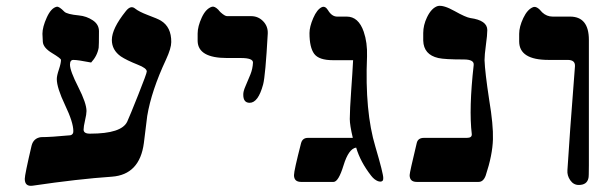

<svg xmlns="http://www.w3.org/2000/svg" viewBox="-20 -613 2030 647"><path d="M227.1 -411.1Q215.8 -411.1 215.8 -395Q215.8 -374.5 243.7 -319.8Q271.5 -265.1 271.5 -238.8Q271.5 -228.5 266.6 -207.5Q261.7 -186.5 261.7 -176.3Q261.7 -162.1 284.2 -162.6Q389.6 -162.6 408.7 -203.1Q417.5 -222.2 446 -293.9Q474.6 -365.7 474.6 -372.1Q474.6 -383.3 444.3 -395Q406.2 -410.2 387.2 -422.9Q356.9 -444.3 356.9 -478.5Q356.9 -516.6 403.8 -575.2Q420.4 -596.7 435.5 -584Q448.2 -573.7 477.5 -562.5Q511.7 -549.8 522 -543.5Q557.6 -522 557.1 -471.2Q557.1 -450.7 539.6 -412.6Q490.2 -307.1 476.1 -222.2Q472.2 -191.9 464.8 -130.9Q450.7 -24.4 356.9 -17.6Q242.7 -9.8 90.3 12.7Q63.5 16.6 63.5 -10.3Q63.5 -24.4 86.4 -122.1Q92.8 -147.5 118.2 -150.9Q151.4 -150.9 217.3 -157.2Q227.5 -159.7 227.1 -171.4Q227.1 -200.7 199.2 -259Q171.4 -317.4 171.4 -346.7Q171.4 -357.9 178.5 -378.9Q185.5 -399.9 185.5 -411.1Q185.5 -416 155.5 -434.1Q125.5 -452.1 124.3 -472.4Q123 -492.7 123 -499Q123 -522 137.7 -554.2Q152.3 -586.4 171.4 -590.3Q179.2 -591.8 196.8 -573.7Q205.6 -564.9 246.1 -561Q271.5 -558.6 292.5 -544.7Q313.5 -530.8 313.5 -507.8Q313.5 -459.5 312.5 -452.1Q307.6 -424.3 287.1 -402.3Q242.2 -411.1 227.1 -411.1Z M807.1 -322.3 823.7 -361.8Q831.5 -380.9 832.5 -402.3Q832.5 -417.5 792 -417.5H745.1Q647.5 -417.5 646 -474.6V-500Q646 -523.9 659.9 -554Q673.8 -584 694.3 -590.3Q703.1 -592.8 715.8 -580.1Q717.3 -577.6 723.6 -571.3Q737.8 -558.6 745.1 -558.6H826.2Q850.1 -558.6 866.7 -541.5Q883.3 -524.4 882.3 -500Q874.5 -357.9 866.7 -328.6Q850.1 -266.6 821.3 -266.6Q799.8 -266.6 799.8 -293.5Q799.3 -304.7 807.1 -322.3Z M1180.2 -115.7Q1154.8 -111.8 1137.7 -55.9Q1120.6 0 1104 0H994.6Q970.7 0 970.7 -22.9Q970.7 -38.1 994.6 -130.9Q999.5 -148.4 1017.6 -148.4H1168.9Q1158.7 -191.4 1158.7 -211.9Q1158.7 -242.2 1163.6 -311Q1167.5 -364.3 1169.9 -410.2H1101.6Q1054.7 -410.2 1038.8 -431.6Q1022.9 -453.1 1022.9 -501.5Q1022.9 -522.9 1035.6 -552.2Q1048.3 -581.5 1064.5 -588.9Q1075.7 -593.8 1085 -579.1Q1097.7 -557.6 1115.2 -557.1H1148.4Q1188 -557.1 1205.6 -506.3Q1218.3 -469.7 1216.8 -422.9Q1209 -237.3 1245.1 -118.2Q1272 -26.9 1271.5 -12.7Q1271.5 -4.9 1269 -3.9Q1265.1 1 1253.9 -2.4Q1241.2 -7.3 1231 -20.5Q1194.3 -67.4 1180.2 -115.7Z M1384.3 0Q1360.4 0 1360.4 -22.9Q1360.4 -31.7 1384.3 -130.9Q1388.2 -148.4 1408.7 -148.4H1553.2Q1570.8 -148.4 1569.8 -161.1Q1559.6 -246.1 1576.2 -393.6Q1578.6 -412.6 1543 -412.6Q1478 -412.6 1457 -417.5Q1407.7 -428.7 1406.2 -476.1V-501.5Q1406.2 -528.3 1418.9 -554.7Q1434.1 -586.4 1455.6 -592.8Q1474.6 -596.7 1512 -575.7Q1549.3 -554.7 1564.9 -552.2Q1622.1 -544.4 1622.1 -511.7Q1622.1 -495.1 1617.4 -461.4Q1612.8 -427.7 1612.8 -410.2Q1614.3 -369.6 1628.4 -276.9Q1642.6 -191.9 1641.1 -143.6Q1639.6 -90.3 1616.7 -21.5Q1608.9 0 1592.8 0Z M1917.5 -389.6Q1918.9 -411.1 1893.1 -411.1H1828.6Q1729.5 -411.1 1729.5 -473.6V-499Q1729.5 -522.9 1743.4 -552.2Q1757.3 -581.5 1776.4 -588.9Q1789.1 -593.8 1807.1 -571.3Q1822.3 -557.1 1842.3 -557.1H1900.9Q1964.4 -557.1 1964.4 -478.5V-55.7Q1964.4 -16.1 1962.9 -12.7Q1958 10.3 1930.2 10.3Q1912.6 10.3 1901.6 -5.6Q1890.6 -21.5 1892.1 -39.6Q1898.4 -144.5 1917.5 -389.6Z"/></svg>

Font: Accordance
Style: Bold-Italic
Weight: 700
Italic angle: -11°
Version: Version 1.2 (build January 31, 2020) Miklal Software Solutio